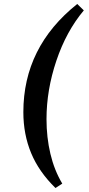

<svg xmlns="http://www.w3.org/2000/svg" viewBox="-20 -841 445 962"><path d="M97 -279Q97 -606 367 -821L400 -789Q312 -684 262.5 -537Q213 -390 213 -244Q213 -153 232.5 -70.5Q252 12 292 79L258 101Q175 20 136 -74Q97 -168 97 -279Z"/></svg>

Font: Andada Pro ExtraBold
Style: Italic
Weight: 800
Italic angle: -6.99998°
Designer: Carolina Giovagnoli
Foundry: Huerta Tipografica
Version: Version 3.005; ttfautohint (v1.8.4)